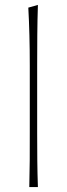

<svg xmlns="http://www.w3.org/2000/svg" viewBox="-20 -760 272 780"><path d="M99 0Q100.5 -56.5 100.8 -108.5Q101 -160.5 101 -221V-494Q101 -621 95 -729L134 -740Q132 -678.5 131.5 -618.2Q131 -558 131 -494V-221Q131 -160.5 131.5 -108.5Q132 -56.5 134 0Z"/></svg>

Font: Commissioner Flair Thin
Style: Regular
Weight: 100
Designer: Kostas Bartsokas
Foundry: Kostas Bartsokas
Version: Version 1.000; ttfautohint (v1.8.3)